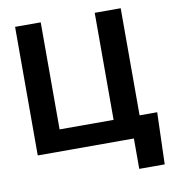

<svg xmlns="http://www.w3.org/2000/svg" viewBox="-93 -790 951 1040"><g transform="rotate(-10 382.5 -270.0)"><path d="M728.6 167.1H588.5V0H538.8V-118.1H737.5ZM59.7 -707.2H200.7V-118.4H497.7V-707.2H640.6V0H59.7Z"/></g></svg>

Font: Pretendard Variable
Style: Regular
Weight: 400
Designer: Base glyphs from Inter by Rasmus Andersson; Hangul glyphs from Noto Sans CJK(Source Han Sans) by Jang Soo-young and Kang
Foundry: Kil Hyung-jin
Version: Version 1.100;FEAKit 1.0